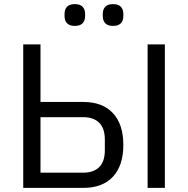

<svg xmlns="http://www.w3.org/2000/svg" viewBox="-20 -914 915 934"><path d="M93 -698H177V-418H385Q479 -418 529.5 -363.5Q580 -309 580 -209Q580 -109 529.5 -54.5Q479 0 385 0H93ZM385 -74Q435 -74 462.5 -101Q490 -128 490 -183V-235Q490 -290 462.5 -317Q435 -344 385 -344H177V-74ZM698 -698H782V0H698ZM344 -788Q318 -788 306 -801Q294 -814 294 -835V-847Q294 -868 306 -881Q318 -894 344 -894Q370 -894 382 -881Q394 -868 394 -847V-835Q394 -814 382 -801Q370 -788 344 -788ZM530 -788Q504 -788 492 -801Q480 -814 480 -835V-847Q480 -868 492 -881Q504 -894 530 -894Q556 -894 568 -881Q580 -868 580 -847V-835Q580 -814 568 -801Q556 -788 530 -788Z"/></svg>

Font: IBM Plex Sans
Style: Regular
Weight: 400
Designer: Mike Abbink, Paul van der Laan, Pieter van Rosmalen
Foundry: Bold Monday
Version: Version 3.005